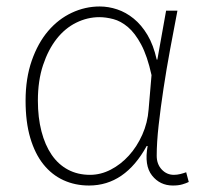

<svg xmlns="http://www.w3.org/2000/svg" viewBox="-20 -560 627 593"><path d="M255 13Q212 13 176 -3.5Q140 -20 114 -52.5Q88 -85 73.5 -134Q59 -183 59 -249Q59 -318 78 -372.5Q97 -427 128.5 -464Q160 -501 201.5 -520.5Q243 -540 288 -540Q315 -540 342 -531Q369 -522 393 -502.5Q417 -483 435.5 -452Q454 -421 464 -376H466L493 -527H528Q517 -470 505.5 -408Q494 -346 485 -286.5Q476 -227 470 -173.5Q464 -120 464 -79Q464 -53 479.5 -36.5Q495 -20 517 -20Q527 -20 537 -22.5Q547 -25 555 -28L563 2Q555 6 543 9.5Q531 13 514 13Q474 13 449.5 -18Q425 -49 436 -109H433Q366 13 255 13ZM258 -20Q291 -20 322 -36Q353 -52 378 -79.5Q403 -107 419.5 -144Q436 -181 439 -222L448 -328Q435 -387 416 -422.5Q397 -458 375 -476.5Q353 -495 330 -501Q307 -507 287 -507Q250 -507 215.5 -490Q181 -473 155 -440Q129 -407 113 -359Q97 -311 97 -249Q97 -197 108 -154.5Q119 -112 139.5 -82Q160 -52 190 -36Q220 -20 258 -20Z"/></svg>

Font: SpoqaHanSans
Style: Thin
Weight: 250
Designer: [Spoqa Han Sans] Dong-huui Kim \uAE40 \uB3D9 \uD718   [Noto Sans] Ryoko NISHIZUKA \u897F \u585A \u6DBC \u5B50  (kana & i
Foundry: Spoqa (http://bi.spoqa.com)
Version: Version 1.004;PS 1.004;hotconv 1.0.82;makeotf.lib2.5.63406